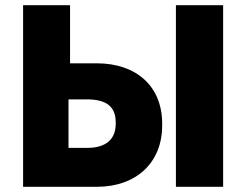

<svg xmlns="http://www.w3.org/2000/svg" viewBox="-20 -720 949 740"><path d="M69 0H353C505 0 605 -93 605 -236V-244C605 -388 505 -476 353 -476H250V-700H69ZM658 0H840V-700H658ZM244 -150V-337H314C391 -337 426 -309 426 -248V-243C426 -183 388 -150 316 -150Z"/></svg>

Font: Fixel Display ExtraBold
Style: Regular
Weight: 800
Designer: AlfaBravo + MacPaw
Foundry: Kyrylo Tkachov, Marchela Mozhyna, Serhii Makarenko, Maria Weinstein, Zakhar Kryvoshyya
Version: Version 1.211